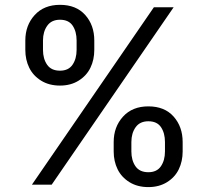

<svg xmlns="http://www.w3.org/2000/svg" viewBox="-20 -757 852 787"><path d="M83.8 -552.6V-590.9Q83.8 -653.1 122 -695.1Q160.2 -737.2 225.9 -737.2Q292.3 -737.2 329.4 -695.5Q366.5 -653.8 366.5 -590.9V-552.6Q366.5 -512.1 350.7 -479.4Q334.9 -446.7 302.4 -426.5Q269.9 -406.2 225.9 -406.2Q181.1 -406.2 148.4 -426.5Q115.8 -446.7 99.8 -479.4Q83.8 -512.1 83.8 -552.6ZM110.8 0 610.8 -727.3H691.8L191.8 0ZM156.2 -590.9V-552.6Q156.2 -516 173.1 -491.7Q190 -467.3 225.9 -467.3Q260.7 -467.3 277.3 -491.7Q294 -516 294 -552.6V-590.9Q294 -627.8 277.7 -652Q261.4 -676.1 225.9 -676.1Q191.1 -676.1 173.7 -651.6Q156.2 -627.1 156.2 -590.9ZM446 -136.4V-174.7Q446 -236.9 484.2 -278.9Q522.4 -321 588.1 -321Q654.5 -321 691.6 -279.3Q728.7 -237.6 728.7 -174.7V-136.4Q728.7 -95.9 712.9 -63.2Q697.1 -30.5 664.6 -10.3Q632.1 9.9 588.1 9.9Q543.3 9.9 510.7 -10.3Q478 -30.5 462 -63.2Q446 -95.9 446 -136.4ZM518.5 -174.7V-136.4Q518.5 -99.8 535.3 -75.5Q552.2 -51.1 588.1 -51.1Q622.9 -51.1 639.6 -75.5Q656.2 -99.8 656.2 -136.4V-174.7Q656.2 -211.6 639.9 -235.8Q623.6 -259.9 588.1 -259.9Q553.3 -259.9 535.9 -235.4Q518.5 -210.9 518.5 -174.7Z"/></svg>

Font: TID UI
Style: Regular
Weight: 400
Designer: The TID Project Authors
Foundry: Bakken & Bæck
Version: Version 1.001;hotconv 1.0.109;makeotfexe 2.5.65596